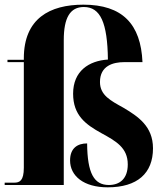

<svg xmlns="http://www.w3.org/2000/svg" viewBox="-25 -792 707 822"><path d="M436 10C563 10 630 -50 630 -157C630 -252 565 -294 503 -331C449 -361 403 -384 403 -441C403 -511 460 -526 507 -526H585C578 -689 499 -772 332 -772C188 -772 77 -713 77 -542V-536H7V-526H77V-74C77 -18 59 -10 36 -10H-5V0H248V-620C248 -716 275 -762 334 -762C405 -762 435 -695 437 -537C356 -532 288 -488 288 -391C288 -298 342 -259 409 -222C471 -188 522 -160 522 -88C522 -27 488 0 441 0C378 0 349 -49 348 -178C308 -178 275 -159 275 -105C275 -39 333 10 436 10Z"/></svg>

Font: Noto Serif Display Condensed Black
Style: Regular
Weight: 900
Width: 3
Designer: Monotype Design Team
Foundry: Monotype Imaging Inc.
Version: Version 2.009